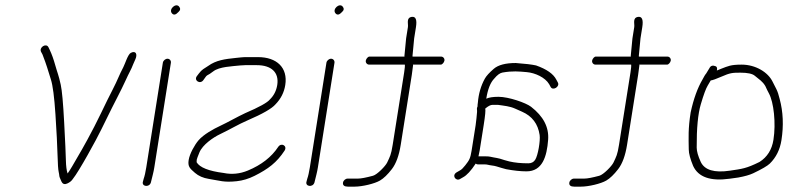

<svg xmlns="http://www.w3.org/2000/svg" viewBox="-20 -694 2956 716"><path d="M484.7 -472.7C480.8 -464.5 478.2 -458.5 476.8 -454.7C469.7 -435.3 459.9 -420.1 448.4 -394C434.1 -361.7 398.1 -294.1 383.3 -263L358.2 -212C340.5 -175 273.9 -53.7 251.9 -27C247.4 -19.7 240.3 -13.9 230.6 -9.6C211.1 -1 208.8 -19.9 203.4 -30.5C200.4 -36.6 201.7 -41 198.9 -52.5C196.9 -60.8 195.4 -82.5 194.5 -117.4C193.6 -152.3 191 -202.2 186.8 -267.2C182.5 -332.1 176.9 -375.6 169.8 -397.5C156.4 -439.3 155.6 -446.6 138.4 -491L133 -501C125.2 -518 152.4 -534.3 160.6 -518L165.9 -507C173.1 -491.9 179.8 -473.2 186 -451C194.4 -421 198.2 -416 206.5 -378.1C211.2 -356.8 215.5 -309.9 219.3 -237.6C223.1 -165.2 225.3 -118.1 225.7 -96.2C226.2 -74.4 228.3 -58 232.1 -47C239.4 -58.2 241.1 -59.7 249.3 -74C277.3 -122.6 292.4 -146 331.8 -222L356.7 -272C373.2 -306.6 387.6 -335.8 399.9 -359.5C419.7 -397.9 423.8 -413.1 439.9 -443.5C446.5 -456 456.8 -491.4 468 -497C487.2 -506.6 493.2 -491 484.7 -472.7Z M617.3 -460 555.5 -70C554.1 -61.3 552.3 -52.4 550 -43.2L542.5 -13C536.3 6.1 507 1.7 513.1 -17L515.7 -27C519.3 -37 522.5 -51.3 525.5 -70L587.3 -460C588.5 -467.9 596.7 -475 604.6 -475C612.6 -475 618.5 -467.9 617.3 -460ZM647.7 -669.7C653.8 -662.6 652.9 -655.7 645.2 -649C635.5 -638.3 627.4 -636.8 621 -644.5C608.2 -659.7 635.6 -684.2 647.7 -669.7Z M1043.8 -377C1039.5 -349.4 1027.3 -325.4 1007.4 -305C994 -289.2 959.1 -269.2 902.9 -245C867.8 -229.9 841.4 -213.1 799.9 -193.3C775 -181.5 735.4 -154.2 723.7 -125.6C717.5 -110.5 714.2 -101.5 713.7 -98.5C713.3 -95.5 713.1 -92.3 713.2 -89C724.8 -69.4 758.4 -56.1 813.9 -49C844.5 -42.7 874.6 -45.7 904.3 -58C954.8 -79 992.4 -108.3 1017.3 -146C1029 -163.8 1053 -150.1 1041 -132C1012 -87.9 980.6 -64.1 929.3 -38.3C907.4 -27.3 885.1 -20.6 862.6 -18.2C814.3 -13.1 800.9 -20.2 758.5 -26.9C737.7 -30.2 720.5 -37.7 707 -49.4C687.9 -66 679.7 -72.9 683.6 -97.5C687.3 -120.8 705.9 -153.9 720.2 -170.6C739.1 -192.7 776.1 -213.1 801.8 -225C828.8 -237.5 864.9 -258.4 894.2 -272C946.6 -294.5 977.3 -311.5 986.3 -323C1001.3 -337.5 1010.4 -355.5 1013.9 -377C1021.3 -424 992.1 -451 937.6 -451H894.6C888.6 -451 882.5 -450.7 876.4 -450C844.2 -446.5 798.2 -445.4 775.5 -428C766 -420.7 758.3 -415.7 752.6 -413C750.3 -411.7 747.9 -409 745.3 -405L738.9 -396C726.8 -377.6 701.9 -393.9 714.1 -410L721.7 -420C732.9 -435.2 741.9 -438.5 756.1 -448C785.7 -469.5 818.1 -473.7 859.4 -478L878.7 -480C885.1 -480.7 892 -481 899.3 -481H942.3C1012.1 -481 1054.1 -441.5 1043.8 -377Z M1227.3 -460 1165.5 -70C1164.1 -61.3 1162.3 -52.4 1160 -43.2L1152.5 -13C1146.3 6.1 1117 1.7 1123.1 -17L1125.7 -27C1129.3 -37 1132.5 -51.3 1135.5 -70L1197.3 -460C1198.5 -467.9 1206.7 -475 1214.6 -475C1222.6 -475 1228.5 -467.9 1227.3 -460ZM1257.7 -669.7C1263.8 -662.6 1262.9 -655.7 1255.2 -649C1245.5 -638.3 1237.4 -636.8 1231 -644.5C1218.2 -659.7 1245.6 -684.2 1257.7 -669.7Z M1259.1 -13C1260.3 -20.9 1268.5 -28 1276.4 -28H1287.4H1314.9C1325.9 -28 1344.6 -31.5 1371 -38.6C1386.3 -42.7 1417.6 -74.5 1424 -88.3C1434.3 -110.5 1438.3 -115.6 1444.4 -154L1487.2 -424C1489.6 -439.3 1490.4 -449 1489.7 -453H1356.7C1348.8 -453 1342.9 -460.1 1344.1 -468C1345.4 -475.9 1353.6 -483 1356.7 -483H1488.7C1488.2 -483.7 1488 -484.7 1488.2 -486L1494.5 -551L1501.2 -593C1503.2 -605.5 1493.9 -627.5 1515.2 -631C1530.2 -633.4 1535.6 -620.8 1531.2 -593L1524.5 -551L1518.5 -488C1518.1 -485.3 1518.2 -483.7 1518.7 -483H1624.7C1632.7 -483 1638.6 -475.9 1637.4 -468C1636.1 -460.1 1627.9 -453 1624.7 -453H1519.7C1520.3 -452.3 1520.5 -451.5 1520.4 -450.5L1515.7 -415L1474.4 -154C1468.1 -114 1457 -83.8 1441.4 -63.5C1425.7 -43.1 1410.9 -28.9 1397.1 -20.8C1376.8 -8.8 1330.5 2 1302.9 2H1276.9C1264.8 2 1257.4 -2.6 1259.1 -13Z M1943.4 -55C1921.4 -55 1896.2 -57.7 1867.7 -63L1849.5 -68C1836.5 -71.7 1827.7 -75.5 1813.4 -77C1801.9 -78.2 1797.9 -81 1786.6 -81H1761.6C1758.9 -81 1756.4 -82 1754 -84C1736.4 -57.2 1720.7 -40.2 1707 -33L1694.8 -26C1679.6 -17.6 1662.9 -40.5 1684 -52L1696.1 -59C1701.2 -61.7 1707.5 -67.8 1715 -77.5C1730.2 -97 1734 -102.8 1738.8 -133L1753.7 -227C1756 -241.9 1757.9 -264 1759 -276.5C1759.9 -286.1 1756.3 -288 1760.8 -297C1760.8 -301.7 1761.2 -306.3 1762 -311C1764.7 -344.5 1773.5 -374.5 1788.2 -401C1793.8 -411 1804.9 -423.2 1821.5 -437.5C1838.1 -451.8 1865.4 -459 1903.4 -459C1938 -456.5 1963.2 -453.5 1979 -450C2018.5 -436.1 2043.7 -418.4 2054.6 -397L2060 -387C2069.5 -371 2041.5 -354 2033.3 -370L2027.9 -380C2012.9 -405.4 1975.6 -422.3 1944.5 -425C1915.1 -427.6 1891.9 -430.1 1854 -423.5C1844.5 -421.9 1834.3 -414.4 1823.2 -401C1809 -386.6 1799 -361.6 1793.4 -326C1803.4 -330.7 1818.6 -333 1839 -333C1876.7 -333 1940.9 -310.8 1960.3 -295.9C2006.3 -260.4 2027.6 -219.5 2024.1 -173C2019.4 -109.9 2002.7 -55 1943.4 -55ZM1783.7 -227 1768.8 -133C1767.5 -125 1766 -117.7 1764.3 -111H1790.1C1798.2 -111 1804.4 -110.5 1808.6 -109.5C1828.8 -104.7 1835.2 -106.1 1861.1 -97L1879.3 -92C1900.5 -87.1 1923.3 -85 1950.2 -85C1961.5 -85 1970 -89.3 1975.7 -98C1986.2 -113.8 1995.5 -169.3 1992.4 -190.5C1986.3 -232 1964.4 -261 1926.7 -277.5C1919.8 -280.5 1911.2 -284.3 1900.8 -289C1880.4 -298.1 1860.5 -299.5 1836.7 -303H1816.7C1809.4 -303 1800.3 -298.3 1789.5 -289C1791.3 -283.7 1789.4 -263 1783.7 -227Z M2103.1 -13C2104.3 -20.9 2112.5 -28 2120.4 -28H2131.4H2158.9C2169.9 -28 2188.6 -31.5 2215 -38.6C2230.3 -42.7 2261.6 -74.5 2268 -88.3C2278.3 -110.5 2282.3 -115.6 2288.4 -154L2331.2 -424C2333.6 -439.3 2334.4 -449 2333.7 -453H2200.7C2192.8 -453 2186.9 -460.1 2188.1 -468C2189.4 -475.9 2197.6 -483 2200.7 -483H2332.7C2332.2 -483.7 2332 -484.7 2332.2 -486L2338.5 -551L2345.2 -593C2347.2 -605.5 2337.9 -627.5 2359.2 -631C2374.2 -633.4 2379.6 -620.8 2375.2 -593L2368.5 -551L2362.5 -488C2362.1 -485.3 2362.2 -483.7 2362.7 -483H2468.7C2476.7 -483 2482.6 -475.9 2481.4 -468C2480.1 -460.1 2471.9 -453 2468.7 -453H2363.7C2364.3 -452.3 2364.5 -451.5 2364.4 -450.5L2359.7 -415L2318.4 -154C2312.1 -114 2301 -83.8 2285.4 -63.5C2269.7 -43.1 2254.9 -28.9 2241.1 -20.8C2220.8 -8.8 2174.5 2 2146.9 2H2120.9C2108.8 2 2101.4 -2.6 2103.1 -13Z M2630.4 -394C2629.4 -392 2625.6 -385.6 2619.1 -374.8C2612.5 -364 2603.9 -340.8 2593.4 -305.1C2582.8 -269.5 2577.7 -215.6 2578.1 -143.5C2578.2 -129.8 2583.2 -112 2593.3 -90C2607.7 -59.8 2643.8 -48.9 2701.6 -57.5C2747.6 -64.3 2762.8 -65.5 2812.3 -90C2841.1 -108.2 2858.5 -135.8 2864.3 -172.7C2874.1 -234.3 2865.5 -312.9 2847.3 -346C2842.9 -354 2838.5 -363 2834.1 -373C2823.3 -391.2 2811.8 -397.1 2794.7 -411.5C2785.6 -419.2 2767.7 -423 2741 -423C2711.4 -423 2702.3 -422.2 2671.2 -408.5C2650.8 -399.5 2637.2 -394.7 2630.4 -394ZM2653.3 -431C2657.6 -433 2663.3 -435.3 2670.4 -438C2694.9 -447.2 2704.4 -453 2745.7 -453C2798.2 -453 2844 -424.3 2860.8 -390L2875.3 -361.5C2879.8 -352.5 2883.9 -340.3 2887.5 -325C2900.5 -276.8 2902.7 -225.4 2894.1 -171C2888.5 -135.8 2874.1 -106.8 2850.8 -84C2842 -75.4 2821.3 -63.3 2788.7 -47.8C2775.8 -41.7 2757.2 -36.4 2733.1 -32L2700.9 -27.5C2629.6 -17.6 2584.3 -33.4 2564.9 -75C2554.1 -101.1 2548.6 -121.6 2548.5 -136.5C2547.9 -180.6 2545.8 -213.5 2555.6 -275C2566.4 -325 2581.2 -366 2600 -398C2604.9 -406.2 2607.9 -413.8 2613.5 -420L2625.7 -440C2630.1 -449 2637.8 -451.4 2648.8 -447C2653.8 -445 2655.3 -439.7 2653.3 -431Z"/></svg>

Font: MewTooHand
Style: ReversedIta
Weight: 400
Designer: Mew Too, Robert Jablonski
Version: Version 0.77